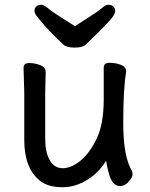

<svg xmlns="http://www.w3.org/2000/svg" viewBox="-20 -759 630 807"><path d="M295 -649Q327 -670 359.5 -690.5Q392 -711 408 -725Q424 -739 436 -739Q448 -739 456 -732Q464 -725 464 -712Q464 -699 444 -676Q424 -653 389.5 -619.5Q355 -586 341.5 -572.5Q328 -559 294 -559Q260 -559 247 -571Q177 -637 152 -670Q149 -674 144 -679.5Q139 -685 132 -694.5Q125 -704 125 -714.5Q125 -725 133 -732Q141 -739 153 -739Q165 -739 181 -725Q197 -711 229.5 -690.5Q262 -670 295 -649ZM510 -459V-455Q498 -384 498 -242Q498 -100 535 -40Q537 -36 537 -25Q537 -14 521 4.5Q505 23 485 23Q452 23 438 -28Q430 -56 426 -83Q400 -42 367 -17Q307 28 243.5 28Q180 28 146 -1Q82 -53 82 -171V-368L79 -474Q79 -494 103 -494Q127 -494 149.5 -485Q172 -476 172 -456L170 -368V-175Q170 -120 189 -86Q208 -52 243.5 -52Q279 -52 317.5 -83Q356 -114 386 -175.5Q416 -237 416 -342V-475Q416 -495 441 -495Q466 -495 488 -486.5Q510 -478 510 -459Z"/></svg>

Font: LXGW ZhenKai
Style: Regular
Weight: 400
Designer: LXGW / Fontworks Inc.
Foundry: LXGW / Fontworks Inc.
Version: Version 0.800;June 8, 2025